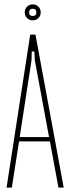

<svg xmlns="http://www.w3.org/2000/svg" viewBox="-20 -857 321 877"><path d="M118 -699H142L271 0H247L208 -211H67L34 0H10ZM124 -582 70 -231H204L139 -582L137 -622H125ZM93 -800Q93 -816 103.5 -826.5Q114 -837 130 -837Q145 -837 155.5 -826.5Q166 -816 166 -800Q166 -785 155.5 -774.5Q145 -764 130 -764Q114 -764 103.5 -774.5Q93 -785 93 -800ZM113 -800Q113 -784 130 -784Q146 -784 146 -800Q146 -817 130 -817Q113 -817 113 -800Z"/></svg>

Font: Moniqa Thin Paragraph
Style: Regular
Weight: 100
Designer: Rajesh Rajput
Foundry: Rajesh Rajput
Version: Version 1.000